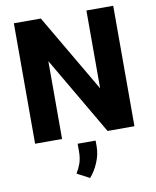

<svg xmlns="http://www.w3.org/2000/svg" viewBox="-101 -788 907 1116"><g transform="rotate(-10 352.0 -230.0)"><path d="M645 -710.9V0H486.3L217.8 -459.5V0H58.6V-710.9H217.8L486.8 -251.5V-710.9ZM408.2 43V77.6Q408.2 125 387.7 172.9Q367.2 220.7 338.9 251.5L265.6 212.9Q281.7 186.5 292 157.5Q302.2 128.4 302.2 85.4V43Z"/></g></svg>

Font: Vazirmatn RD FD ExtraBold
Style: Regular
Weight: 800
Designer: Saber Rastikerdar
Foundry: Saber Rastikerdar
Version: Version 33.003